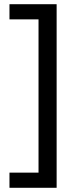

<svg xmlns="http://www.w3.org/2000/svg" viewBox="-20 -734 369 912"><path d="M25 86H163V-642H25V-714H249V158H25Z"/></svg>

Font: Noto Sans Nabataean
Style: Regular
Weight: 400
Designer: Monotype Design Team
Foundry: Monotype Imaging Inc.
Version: Version 2.001; ttfautohint (v1.8.4.7-5d5b)